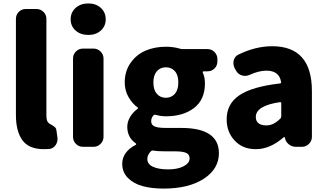

<svg xmlns="http://www.w3.org/2000/svg" viewBox="-20 -851 1893 1113"><path d="M234.4 13.7Q147.5 13.7 109.9 -38.1Q72.3 -89.8 72.3 -184.6V-741.2Q72.3 -765.6 88.9 -782.2Q105.5 -798.8 129.9 -798.8H191.4Q214.8 -798.8 231.9 -782.2Q249 -765.6 249 -741.2V-177.7Q249 -144.5 267.6 -133.8Q268.6 -132.8 276.9 -128.4Q285.2 -124 287.6 -122.1Q290 -120.1 295.4 -116.2Q300.8 -112.3 303.2 -107.9Q305.7 -103.5 306.6 -97.7L312.5 -57.6Q313.5 -51.8 313.5 -45.9Q313.5 -27.3 303.7 -11.7Q290 9.8 265.6 12.7Q251 13.7 234.4 13.7Z M460.9 0Q436.5 0 419.9 -17.1Q403.3 -34.2 403.3 -57.6V-511.7Q403.3 -535.2 419.9 -552.2Q436.5 -569.3 460.9 -569.3H522.5Q545.9 -569.3 563 -552.2Q580.1 -535.2 580.1 -511.7V-57.6Q580.1 -34.2 563 -17.1Q545.9 0 522.5 0ZM492.2 -648.4Q447.3 -648.4 418.5 -673.8Q389.6 -699.2 389.6 -739.3Q389.6 -779.3 418.5 -805.2Q447.3 -831.1 492.2 -831.1Q536.1 -831.1 564.5 -805.2Q592.8 -779.3 592.8 -739.3Q592.8 -699.2 564.5 -673.8Q536.1 -648.4 492.2 -648.4Z M927.7 242.2Q859.4 242.2 807.1 228Q754.9 213.9 721.7 180.7Q688.5 147.5 688.5 98.6Q688.5 64.5 708.5 36.1Q728.5 7.8 767.6 -11.7Q769.5 -13.7 769.5 -16.1Q769.5 -18.6 767.6 -19.5Q717.8 -53.7 717.8 -116.2Q717.8 -145.5 734.4 -173.3Q751 -201.2 778.3 -220.7Q780.3 -222.7 780.3 -224.6Q780.3 -226.6 778.3 -227.5Q746.1 -251 724.6 -289.1Q703.1 -327.1 703.1 -373Q703.1 -439.5 737.8 -487.8Q772.5 -536.1 825.2 -558.1Q877.9 -580.1 941.4 -580.1Q986.3 -580.1 1024.4 -568.4Q1032.2 -566.4 1039.1 -566.4H1182.6Q1207 -566.4 1223.6 -549.3Q1240.2 -532.2 1240.2 -508.8V-495.1Q1240.2 -470.7 1223.6 -454.1Q1207 -437.5 1182.6 -437.5H1160.2Q1157.2 -437.5 1155.8 -435.1Q1154.3 -432.6 1155.3 -430.7Q1168 -403.3 1168 -368.2Q1168 -273.4 1105 -225.1Q1042 -176.8 941.4 -176.8Q913.1 -176.8 881.8 -185.5Q874 -187.5 869.1 -181.6Q856.4 -168 856.4 -147.5Q856.4 -127 876 -118.2Q895.5 -109.4 940.4 -109.4H1030.3Q1249 -109.4 1249 37.1Q1249 127.9 1161.6 185.1Q1074.2 242.2 927.7 242.2ZM941.4 -284.2Q973.6 -284.2 993.7 -307.1Q1013.7 -330.1 1013.7 -373Q1013.7 -416 993.7 -438.5Q973.6 -460.9 941.4 -460.9Q909.2 -460.9 889.2 -438Q869.1 -415 869.1 -373Q869.1 -330.1 889.2 -307.1Q909.2 -284.2 941.4 -284.2ZM955.1 130.9Q1009.8 130.9 1044.4 112.8Q1079.1 94.7 1079.1 67.4Q1079.1 43.9 1059.1 35.2Q1039.1 26.4 996.1 26.4H942.4Q892.6 26.4 868.2 21.5Q866.2 21.5 865.2 21.5Q859.4 21.5 856.4 24.4Q834 45.9 834 70.3Q834 100.6 866.7 115.7Q899.4 130.9 955.1 130.9Z M1462.9 13.7Q1386.7 13.7 1340.3 -36.1Q1293.9 -85.9 1293.9 -159.2Q1293.9 -249 1367.7 -298.8Q1441.4 -348.6 1602.5 -367.2Q1610.4 -368.2 1609.4 -375Q1599.6 -441.4 1524.4 -441.4Q1480.5 -441.4 1426.8 -417Q1414.1 -411.1 1400.4 -411.1Q1391.6 -411.1 1381.8 -414.1Q1359.4 -420.9 1347.7 -442.4L1339.8 -457Q1333 -470.7 1333 -484.4Q1333 -493.2 1335 -502Q1341.8 -525.4 1363.3 -535.2Q1461.9 -583 1557.6 -583Q1788.1 -583 1788.1 -323.2V-57.6Q1788.1 -34.2 1771 -17.1Q1753.9 0 1730.5 0H1695.3Q1671.9 0 1654.3 -14.2Q1636.7 -28.3 1631.8 -50.8L1630.9 -54.7Q1629.9 -56.6 1627.9 -56.6Q1626 -56.6 1625 -55.7Q1545.9 13.7 1462.9 13.7ZM1524.4 -124Q1566.4 -124 1605.5 -164.1Q1610.4 -168.9 1610.4 -176.8V-252.9Q1610.4 -258.8 1604.5 -258.8Q1603.5 -258.8 1602.5 -258.8Q1462.9 -238.3 1462.9 -172.9Q1462.9 -148.4 1479 -136.2Q1495.1 -124 1524.4 -124Z"/></svg>

Font: Gen Jyuu Gothic Heavy
Style: Bold
Weight: 900
Designer: [Source Han Sans]
Ryoko NISHIZUKA  (kana & ideographs); Paul D. Hunt (Latin, Greek & Cyrillic); Wenlong ZHANG  (bopomofo
Version: Version 1.002.20150607